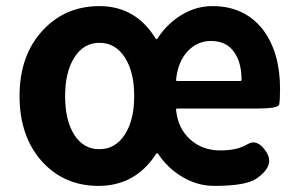

<svg xmlns="http://www.w3.org/2000/svg" viewBox="-20 -594 978 628"><path d="M302 14Q192 14 120 -63Q44 -145 44 -280Q44 -415 122 -497Q195 -574 305 -574Q424 -574 489 -468Q492 -464 495 -468Q526 -516 573.5 -545Q621 -574 675 -574Q780 -574 840 -497Q896 -423 896 -303Q896 -265 893 -252Q890 -239 820 -239H560Q555 -239 556 -234Q562 -174 602 -138Q642 -102 701 -102Q756 -102 789 -122Q822 -142 851 -97Q880 -52 819 -10Q785 14 681 14Q626 14 577 -15Q528 -44 497 -91Q494 -95 491 -91Q423 14 302 14ZM223 -153Q253 -106 305 -106Q357 -106 388 -153.5Q419 -201 419 -280Q419 -359 388 -406.5Q357 -454 305.5 -454Q254 -454 223.5 -406.5Q193 -359 193 -279.5Q193 -200 223 -153ZM556 -334Q555 -329 560 -329H765Q770 -329 770 -334Q770 -391 744.5 -425.5Q719 -460 670 -460Q625 -460 593.5 -426Q562 -392 556 -334Z"/></svg>

Font: Resource Han Rounded KR
Style: Bold
Weight: 700
Designer: Cyano Hao (round all glyphs); Ryoko NISHIZUKA 西塚涼子 (kana, bopomofo & ideographs); Paul D. Hunt (Latin, Greek & Cyrillic)
Foundry: Cyano Hao
Version: 0.990